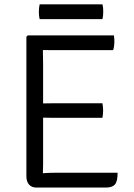

<svg xmlns="http://www.w3.org/2000/svg" viewBox="-20 -842 602 862"><path d="M98.5 -677 104.5 -683H172.5V-620Q172.5 -599 173 -587.5Q173.5 -576 173.5 -555.5V-102.5Q173.5 -92.5 173 -83.8Q172.5 -75 172.5 -64V0H142.5Q122.5 0 110.5 -13.2Q98.5 -26.5 98.5 -50.5ZM440 -378.5Q441.5 -370 442.2 -361Q443 -352 443 -346Q443 -339.5 442.2 -330.5Q441.5 -321.5 440 -313H233Q222 -313 207.5 -313.2Q193 -313.5 177.2 -313.8Q161.5 -314 147 -314V-377.5Q161.5 -377.5 177.2 -377.8Q193 -378 207.5 -378.2Q222 -378.5 233 -378.5ZM491.5 -683Q493 -674 493.2 -666.2Q493.5 -658.5 493.5 -652Q493.5 -645.5 492.2 -635.8Q491 -626 488 -617H233Q222 -617 207.5 -617Q193 -617 177.2 -617.2Q161.5 -617.5 147 -618V-683ZM508 -66.5Q508 -27.5 496 -13.8Q484 0 456.5 0H147V-62.5Q166.5 -64 186.5 -65.2Q206.5 -66.5 234 -66.5ZM158 -756Q154.5 -770 154.5 -788.5Q154.5 -807 158 -822.5H440Q442 -814.5 442.8 -807Q443.5 -799.5 443.5 -788.5Q443.5 -770.5 440 -756Z"/></svg>

Font: Signika
Style: Regular
Weight: 300
Designer: Anna Giedry
Foundry: Anna Giedry
Version: Version 2.000